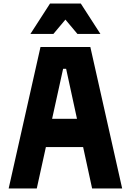

<svg xmlns="http://www.w3.org/2000/svg" viewBox="-20 -1066 740 1086"><path d="M29 0 209 -800H491L671 0H501L354 -677H337L188 0ZM162 -234V-394H538V-234ZM152 -874 263 -1046H437L548 -874H418L304 -1010H396L282 -874Z"/></svg>

Font: Martian Mono
Style: Bold
Weight: 700
Designer: Roman Shamin
Foundry: Evil Martians
Version: Version 1.000